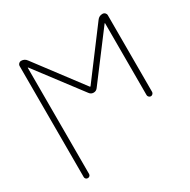

<svg xmlns="http://www.w3.org/2000/svg" viewBox="-165 -704 1047 1057"><g transform="rotate(-30 358.5 -175.5)"><path d="M118.2 -495.1Q117.2 -496.1 116.2 -496.1Q115.2 -496.1 115.2 -494.1V179.7Q115.2 186.5 110.4 191.4Q105.5 196.3 98.1 196.3Q90.8 196.3 85.9 191.4Q81.1 186.5 81.1 179.7V-525.4Q81.1 -534.2 87.4 -540.5Q93.8 -546.9 102.5 -546.9Q124 -546.9 136.7 -529.3L358.4 -235.4Q361.3 -231.4 364.3 -235.4L585 -529.3Q597.7 -546.9 619.1 -546.9Q628.9 -546.9 635.3 -540.5Q641.6 -534.2 641.6 -525.4V-38.1Q641.6 -31.2 636.2 -25.9Q630.9 -20.5 624 -20.5Q617.2 -20.5 611.8 -25.9Q606.4 -31.2 606.4 -38.1V-494.1Q606.4 -496.1 605.5 -496.1Q604.5 -496.1 603.5 -495.1L387.7 -209Q377.9 -195.3 361.3 -195.3Q344.7 -195.3 335 -209Z"/></g></svg>

Font: Gen Jyuu Gothic ExtraLight
Style: Regular
Weight: 100
Designer: [Source Han Sans]
Ryoko NISHIZUKA  (kana & ideographs); Paul D. Hunt (Latin, Greek & Cyrillic); Wenlong ZHANG  (bopomofo
Version: Version 1.002.20150607